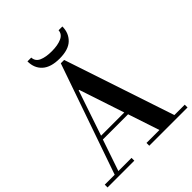

<svg xmlns="http://www.w3.org/2000/svg" viewBox="-266 -1070 1217 1217"><g transform="rotate(-45 342.5 -462.0)"><path d="M-16 -25H73L331 -766H361L608 -25H701V0H358V-25H474L404 -236H178L106 -25H224V0H-16ZM290 -565 187 -261H395L294 -565ZM224 -924Q226 -889 259 -874.5Q292 -860 345 -860Q399 -860 433 -875.5Q467 -891 469 -924H503Q503 -866 465 -829Q427 -792 347 -792Q269 -792 229.5 -827.5Q190 -863 190 -924Z"/></g></svg>

Font: Libre Bodoni
Style: Regular
Weight: 400
Designer: Pablo Impallari, Rodrigo Fuenzalida
Foundry: Pablo Impallari, Rodrigo Fuenzalida
Version: Version 1.001; ttfautohint (v1.5.65-e2d9)